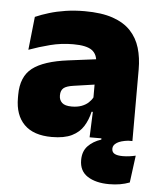

<svg xmlns="http://www.w3.org/2000/svg" viewBox="-51 -550 639 775"><g transform="rotate(5 269.0 -162.5)"><path d="M325 0 330 -126 326.5 -130.5V-283.5L325 -301.5Q325 -336 302.8 -352.2Q280.5 -368.5 227 -368.5Q178.5 -368.5 133.8 -357Q89 -345.5 48 -330.5L62.5 -465Q87.5 -476 118 -485.2Q148.5 -494.5 184.5 -500Q220.5 -505.5 261 -505.5Q329.5 -505.5 375.2 -489.8Q421 -474 448 -445.2Q475 -416.5 486.8 -377Q498.5 -337.5 498.5 -290V0ZM172.5 12Q98.5 12 60.8 -25.8Q23 -63.5 23 -133V-145.5Q23 -219.5 68.2 -254.5Q113.5 -289.5 213 -302L338.5 -318L349 -217L242.5 -201.5Q213.5 -197.5 202.2 -187.8Q191 -178 191 -159V-157Q191 -139.5 202.8 -128.5Q214.5 -117.5 242 -117.5Q265 -117.5 281.8 -123.8Q298.5 -130 309.8 -140.5Q321 -151 327.5 -163.5L352.5 -103.5H324Q316.5 -70 300.2 -44Q284 -18 253.5 -3Q223 12 172.5 12ZM420 181.5Q365.5 181.5 332.2 160Q299 138.5 299 94.5V94Q299 59 319.2 37.5Q339.5 16 373 5V-10H482V0Q451.5 3.5 436 13.2Q420.5 23 420.5 37.5Q420.5 52 431.8 58Q443 64 464.5 64Q478.5 64 491.5 62.2Q504.5 60.5 517 57.5L502.5 167.5Q484 174.5 463.8 178Q443.5 181.5 420 181.5Z"/></g></svg>

Font: Anek Latin ExtraBold
Style: Regular
Weight: 800
Designer: Yesha Goshar
Foundry: Ek Type
Version: Version 1.003